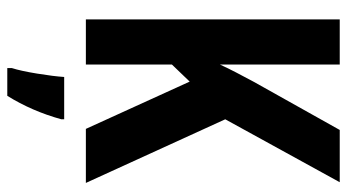

<svg xmlns="http://www.w3.org/2000/svg" viewBox="-238 -516 975 540"><g transform="rotate(90 250.0 -246.5)"><path d="M162 0V-242L210 -292L343 0H495L316 -392L493 -714H346L211 -473Q195 -443 184 -422Q173 -401 162 -377V-714H35V0ZM250 221Q293 152 316 69V61H197Q195 91 187.5 137Q180 183 172 208V221Z"/></g></svg>

Font: Noto Sans Mono UI Condensed
Style: Bold
Weight: 700
Width: 3
Designer: Monotype Design team
Foundry: Monotype Imaging Inc.
Version: 1.000